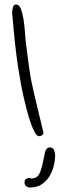

<svg xmlns="http://www.w3.org/2000/svg" viewBox="-20 -618 265 853"><path d="M225 71Q225 93 219 118Q213 143 200 164.5Q187 186 166 200.5Q145 215 114 215Q104 215 96.5 209.5Q89 204 89 192Q89 181 96.5 176.5Q104 172 112 172Q116 172 115.5 173.5Q115 175 118 175Q145 175 155 153.5Q165 132 170 106Q175 80 180 58.5Q185 37 202 37Q216 37 220.5 50.5Q225 64 225 71ZM173 -29Q173 -21 167 -17Q161 -13 153 -13Q144 -13 134.5 -30Q125 -47 116 -73Q107 -99 99 -129.5Q91 -160 85 -186.5Q79 -213 75.5 -231Q72 -249 72 -251Q72 -255 68.5 -272Q65 -289 59.5 -325Q54 -361 47.5 -418.5Q41 -476 34 -561Q34 -570 37 -584Q40 -598 51 -598Q65 -598 72.5 -579Q80 -560 84.5 -532Q89 -504 91 -473.5Q93 -443 96 -420Q100 -388 103.5 -362Q107 -336 110.5 -310.5Q114 -285 119.5 -257Q125 -229 133 -195Z"/></svg>

Font: Reenie Beanie
Style: Regular
Weight: 500
Designer: James Grieshaber
Foundry: James Grieshaber
Version: Version 1.000